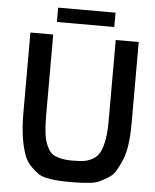

<svg xmlns="http://www.w3.org/2000/svg" viewBox="-59 -919 786 973"><g transform="rotate(5 334.5 -432.5)"><path d="M346 5H332Q213 5 174 -20Q156 -32 132.5 -55.5Q109 -79 97 -113Q68 -197 68 -320V-732H184V-320Q184 -218 202 -175Q212 -151 223.5 -137Q235 -123 256 -116Q288 -104 333 -104Q378 -104 399 -108Q420 -112 441.5 -124.5Q463 -137 475 -160Q502 -212 502 -320V-732H619V-320Q619 -196 593 -133Q579 -100 565 -75.5Q551 -51 527.5 -36.5Q504 -22 486 -13Q468 -4 439 0Q396 5 346 5ZM197 -797V-870H489V-797Z"/></g></svg>

Font: Exo
Style: DemiBold
Weight: 600
Designer: Natanael Gama
Version: Version 1.00